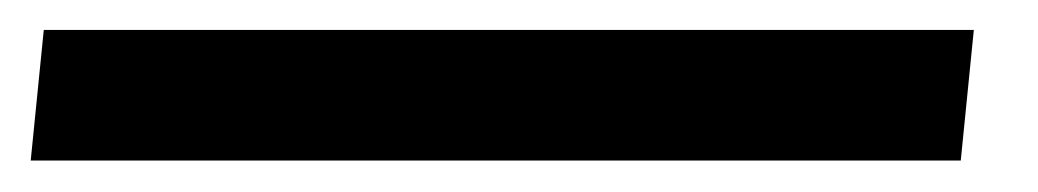

<svg xmlns="http://www.w3.org/2000/svg" viewBox="-56 6 676 125"><path d="M-36 110.5 -27.5 25.5H578L569.5 110.5Z"/></svg>

Font: Spline Sans Mono Medium
Style: Italic
Weight: 500
Italic angle: -4°
Monospace: yes
Designer: Eben Sorkin, Mirko Velimirovic
Foundry: Sorkin Type
Version: Version 1.004